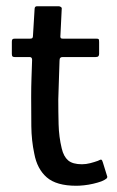

<svg xmlns="http://www.w3.org/2000/svg" viewBox="-20 -596 376 616"><path d="M225 0Q161 0 130 -27Q99 -54 90 -103Q81 -145 80.5 -191Q80 -237 80 -285Q80 -317 81 -345Q82 -373 83 -404Q83 -413 75 -413H27Q22 -413 20 -415Q18 -417 18 -423V-462Q18 -468 20 -470Q22 -472 28 -472H77Q83 -472 84.5 -475Q86 -478 86 -485L91 -567Q91 -576 99 -576H168Q172 -576 175.5 -573.5Q179 -571 178 -567L174 -485Q173 -477 174.5 -474.5Q176 -472 181 -472H288Q295 -472 296.5 -470.5Q298 -469 298 -461V-423Q298 -418 295.5 -415.5Q293 -413 287 -413H181Q176 -413 173.5 -410.5Q171 -408 171 -401Q170 -371 169 -340Q168 -309 167 -277Q167 -238 168 -197.5Q169 -157 178 -120Q184 -94 198.5 -81.5Q213 -69 243 -69Q256 -69 269.5 -72.5Q283 -76 294 -80Q303 -85 305.5 -83.5Q308 -82 310 -75L323 -33Q326 -27 321.5 -23Q317 -19 305 -14Q294 -10 279 -6.5Q264 -3 249.5 -1.5Q235 0 225 0Z"/></svg>

Font: Glory Medium
Style: Regular
Weight: 500
Designer: Robert Leuschke
Foundry: Robert Leuschke
Version: Version 1.011